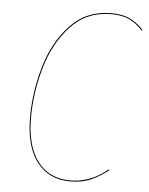

<svg xmlns="http://www.w3.org/2000/svg" viewBox="-51 -732 608 784"><g transform="rotate(5 253.0 -340.5)"><path d="M506 -633 503 -630Q479 -657 449.5 -671.5Q420 -686 374 -686Q273 -686 208 -615.5Q143 -545 113.5 -442Q84 -339 84 -237Q84 -120 132 -57.5Q180 5 266 5Q349 5 419 -54L421 -50Q388 -24 351.5 -7.5Q315 9 266 9Q179 9 129.5 -54.5Q80 -118 80 -237Q80 -341 110 -445Q140 -549 206 -619.5Q272 -690 374 -690Q420 -690 451 -675Q482 -660 506 -633Z"/></g></svg>

Font: Fira Sans Condensed Four
Style: Italic
Weight: 100
Width: 3
Italic angle: -8°
Designer: bBox Type GmbH & Carrois Corporate GbR & Edenspiekermann AG
Foundry: bBox Type GmbH & Carrois Corporate GbR & Edenspiekermann AG
Version: Version 4.301